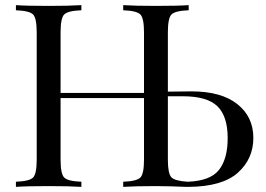

<svg xmlns="http://www.w3.org/2000/svg" viewBox="-20 -728 1037 748"><path d="M726 -372Q842 -372 904.5 -322.5Q967 -273 967 -191Q967 -109 906.5 -55Q846 -1 715 0H714H704Q695 0 649 -2L587 -3Q506 -3 460 0V-20Q513 -22 527 -36.5Q541 -51 541 -106V-346H216V-106Q216 -51 230 -36.5Q244 -22 297 -20V0Q250 -3 170 -3Q84 -3 42 0V-20Q95 -22 109 -36.5Q123 -51 123 -106V-602Q123 -657 109 -671.5Q95 -686 42 -688V-708Q82 -705 170 -705Q250 -705 297 -708V-688Q244 -686 230 -671.5Q216 -657 216 -602V-366H541V-602Q541 -657 527 -671.5Q513 -686 460 -688V-708Q506 -705 587 -705Q673 -705 715 -708V-688Q662 -686 648 -671.5Q634 -657 634 -602V-371Q677 -372 726 -372ZM711 -20Q799 -23 833 -66Q867 -109 867 -190Q867 -275 827 -314Q787 -353 692 -353H634V-106Q634 -52 647.5 -37.5Q661 -23 711 -20Z"/></svg>

Font: Playfair Display
Style: Regular
Weight: 400
Designer: Claus Eggers S?rensen
Foundry: Claus Eggers S?rensen
Version: Version 1.003